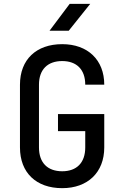

<svg xmlns="http://www.w3.org/2000/svg" viewBox="-20 -970 640 1000"><path d="M338 -810 450 -950H343L238 -810ZM304 10C437 10 523 -72 523 -202V-376H282V-287H424V-202C424 -122 379 -78 304 -78C228 -78 183 -122 183 -202V-529C183 -608 228 -652 304 -652C379 -652 424 -608 424 -529H523C523 -658 437 -740 304 -740C169 -740 84 -660 84 -529V-202C84 -70 169 10 304 10Z"/></svg>

Font: Tekne LDO Medium
Style: Regular
Weight: 500
Monospace: yes
Designer: Alessio Laiso, Mario Rullo, Paolo Rosset
Foundry: Alessio Laiso
Version: Version 1.000;hotconv 1.0.109;makeotfexe 2.5.65596